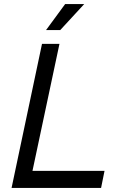

<svg xmlns="http://www.w3.org/2000/svg" viewBox="-20 -926 621 946"><path d="M37 0 187 -710H273L140 -84H495L478 0ZM207 -778 301 -906H395L277 -778Z"/></svg>

Font: Geist Regular
Style: Italic
Weight: 400
Italic angle: -12°
Designer: Basement.studio, Andrés Briganti, Mateo Zaragoza
Foundry: Basement.studio, Vercel, Andrés Briganti, Guido Ferreyra, Mateo Zaragoza
Version: Version 1.500; ttfautohint (v1.8.4.7-5d5b)